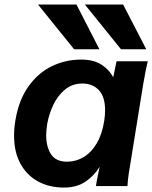

<svg xmlns="http://www.w3.org/2000/svg" viewBox="-20 -820 671 846"><path d="M147.5 -800H317L418 -603H306.5ZM354 -800H522.5L624.5 -603H513ZM42 -222.5Q42 -255 48 -291Q63 -380 105.8 -439.8Q148.5 -499.5 208.8 -528.5Q269 -557.5 338 -557.5Q392 -557.5 426.5 -535.5Q461 -513.5 479 -479.5L493.5 -550H631Q623 -518.5 611 -449L550 -71.5L547.5 -56.5Q545.5 -42 543.8 -28Q542 -14 541.5 0H402.5Q405 -17.5 414.5 -63L419 -85Q394.5 -45 356 -19.2Q317.5 6.5 261.5 6.5Q198 6.5 148.2 -20.2Q98.5 -47 70.2 -98.5Q42 -150 42 -222.5ZM439.5 -289Q443 -312 443 -334.5Q443 -394 415.5 -423Q388 -452 343 -452Q298.5 -452 266 -425Q233.5 -398 214.5 -357.2Q195.5 -316.5 188 -274Q183.5 -245 183.5 -224Q183.5 -173 205 -140.2Q226.5 -107.5 275.5 -107.5Q314 -107.5 348 -127.5Q382 -147.5 406.2 -188.5Q430.5 -229.5 439.5 -289Z"/></svg>

Font: JuliaMono ExtraBold
Style: Italic
Weight: 800
Italic angle: -9°
Monospace: yes
Designer: cormullion
Foundry: corm
Version: Version 0.057; ttfautohint (v1.8.4)